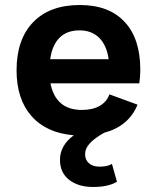

<svg xmlns="http://www.w3.org/2000/svg" viewBox="-20 -530 622 765"><path d="M535 -198H181Q202 -92 306 -92Q349 -92 377 -108Q405 -124 416 -154L528 -113Q493 -27 395 -1Q356 21 337.5 41.5Q319 62 319 84Q319 107 334.5 120.5Q350 134 376 134Q409 134 426 123L446 194Q412 215 351 215Q292 215 255.5 186.5Q219 158 219 107Q219 49 274 9Q165 0 105.5 -67.5Q46 -135 46 -250Q46 -373 112 -441.5Q178 -510 298 -510Q414 -510 476.5 -443Q539 -376 539 -252Q539 -224 535 -198ZM180 -294H413Q405 -350 375 -379.5Q345 -409 297 -409Q247 -409 217.5 -380Q188 -351 180 -294Z"/></svg>

Font: Work Sans SemiBold
Style: Regular
Weight: 600
Designer: Wei Huang
Foundry: Wei Huang
Version: Version 1.500